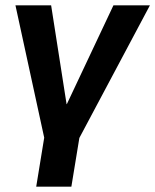

<svg xmlns="http://www.w3.org/2000/svg" viewBox="-20 -521 583 721"><path d="M116 180 146 -4 38 -501H172L230 -130H231L406 -501H543L278 -3L248 180Z"/></svg>

Font: Nunito Sans 7pt SemiCondensed
Style: Bold Italic
Weight: 700
Width: 4
Italic angle: -9°
Designer: Vernon Adams
Foundry: Vernon Adams
Version: Version 3.101;gftools[0.9.27]